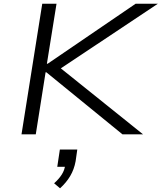

<svg xmlns="http://www.w3.org/2000/svg" viewBox="-20 -725 872 1036"><path d="M96 0 208 -705H285L233 -381H237L712 -705H832L293 -346L281 -378L752 0H641L230 -335H226L173 0ZM304 291 272 264Q298 241 313.5 216.5Q329 192 332 164L343 175H289L303 82H397L388 145Q380 189 359 224.5Q338 260 304 291Z"/></svg>

Font: Nunito Sans 7pt Expanded Light
Style: Italic
Weight: 300
Width: 7
Italic angle: -9°
Designer: Vernon Adams
Foundry: Vernon Adams
Version: Version 3.101;gftools[0.9.27]